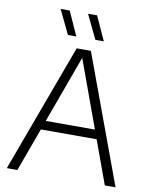

<svg xmlns="http://www.w3.org/2000/svg" viewBox="-100 -1018 860 1092"><g transform="rotate(10 330.0 -472.5)"><path d="M16 0 289 -740H371L644 0H582L490.5 -250.5H168.5L77 0ZM187.5 -303H471.5L329.5 -692ZM385.5 -806 318.5 -945H371L434 -806ZM227 -806 160 -945H212.5L275.5 -806Z"/></g></svg>

Font: Encode Sans Lt
Style: Regular
Weight: 300
Designer: Multiple Designers
Foundry: Impallari Type
Version: Version 3.002; ttfautohint (v1.8.3) -l 8 -r 50 -G 200 -x 14 